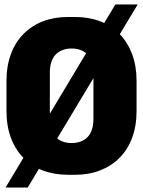

<svg xmlns="http://www.w3.org/2000/svg" viewBox="-20 -772 640 859"><path d="M285 10Q223 10 172.5 -9Q122 -28 85.5 -65Q49 -102 29 -155Q9 -208 9 -276V-410Q9 -477 29 -530.5Q49 -584 86 -621Q123 -658 173 -677Q223 -696 284 -696H316Q377 -696 427.5 -677Q478 -658 514.5 -620.5Q551 -583 571 -530Q591 -477 591 -410V-276Q591 -208 571 -155Q551 -102 514.5 -65.5Q478 -29 427.5 -9.5Q377 10 316 10ZM300 -132Q322 -132 340 -138.5Q358 -145 371 -158Q384 -171 391 -191.5Q398 -212 398 -241V-446Q398 -475 391 -495.5Q384 -516 371 -529Q358 -542 340 -548.5Q322 -555 300 -555Q279 -555 261 -548.5Q243 -542 230 -529Q217 -516 210 -495.5Q203 -475 203 -446V-241Q203 -212 210 -191.5Q217 -171 230 -158Q243 -145 261 -138.5Q279 -132 300 -132ZM5 67 496 -752H596L104 67Z"/></svg>

Font: Chivo Mono ExtraBold
Style: Regular
Weight: 800
Monospace: yes
Designer: Hector Gatti
Foundry: Omnibus-Type
Version: Version 1.008